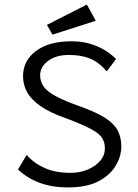

<svg xmlns="http://www.w3.org/2000/svg" viewBox="-20 -812 603 842"><path d="M278 10Q142 10 59 -69L97 -133Q126 -98 174 -76Q222 -54 289 -54Q331 -54 365 -68.5Q399 -83 419.5 -107Q440 -131 440 -161Q440 -190 426 -209.5Q412 -229 375.5 -248Q339 -267 273 -292Q200 -317 158 -346.5Q116 -376 98.5 -408.5Q81 -441 81 -477Q81 -546 138 -588.5Q195 -631 294 -631Q352 -631 402.5 -610.5Q453 -590 489 -553L448 -499Q414 -539 375 -555Q336 -571 282 -571Q226 -571 191 -545Q156 -519 156 -482Q156 -455 171 -433Q186 -411 225 -390Q264 -369 335 -344Q404 -319 442.5 -294Q481 -269 496.5 -239Q512 -209 512 -170Q512 -127 487.5 -85.5Q463 -44 411.5 -17Q360 10 278 10ZM210 -660 186 -703 361 -792 400 -721Z"/></svg>

Font: Inconsolata SemiExpanded Thin
Style: Regular
Weight: 100
Width: 6
Monospace: yes
Designer: Raph Levien, Cyreal, Brenton Simpson
Foundry: Raph Levien, Cyreal, Google
Version: Version 3.100; ttfautohint (v1.8.4.7-5d5b)